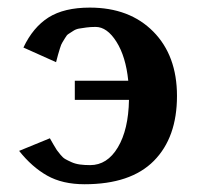

<svg xmlns="http://www.w3.org/2000/svg" viewBox="-20 -470 523 500"><path d="M126 -308.1 41 -346.2Q65.9 -398.9 106.4 -424.6Q147 -450.2 213.9 -450.2Q317.4 -450.2 379.2 -387.7Q440.9 -325.2 440.9 -220.2Q440.9 -111.8 380.6 -51Q320.3 9.8 200.2 9.8Q142.6 9.8 102.8 -12.7Q63 -35.2 29.8 -77.1L109.9 -109.9Q112.3 -105.5 118.7 -94.5Q125 -83.5 127.9 -79.3Q130.9 -75.2 137.5 -67.1Q144 -59.1 150.1 -55.7Q156.2 -52.2 165.8 -47.9Q175.3 -43.5 187.5 -41.7Q199.7 -40 214.8 -40Q259.3 -40 286.9 -86.2Q314.5 -132.3 315.9 -210H174.8V-259.8H314Q307.6 -322.8 283.2 -361.3Q258.8 -399.9 229 -399.9Q215.8 -399.9 204.8 -398.4Q193.8 -397 185.5 -395.5Q177.2 -394 170.2 -389.2Q163.1 -384.3 158.4 -381.6Q153.8 -378.9 149.2 -370.6Q144.5 -362.3 142.1 -358.9Q139.6 -355.5 136 -343.8Q132.3 -332 131.1 -327.4Q129.9 -322.8 126 -308.1Z"/></svg>

Font: Pfennig
Style: Bold
Weight: 700
Version: Version 20120410 ; ttfautohint (v0.8)